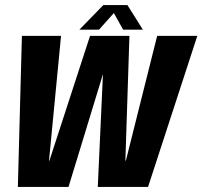

<svg xmlns="http://www.w3.org/2000/svg" viewBox="-20 -738 799 758"><path d="M50.5 0H250.5L386.5 -445.5L366 0H564.5L759 -596.5H600.5L477 -104H475L491 -596.5H335.5L175 -103.5H173.5L221 -596.5H66.5ZM293.5 -621H371L429.5 -686.5L466 -621H544L483 -718H388Z"/></svg>

Font: Anybody Condensed
Style: Bold Italic
Weight: 700
Width: 3
Italic angle: -10°
Version: Version 1.113;gftools[0.9.25]